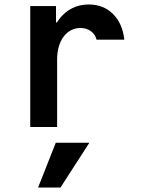

<svg xmlns="http://www.w3.org/2000/svg" viewBox="-20 -567 640 857"><path d="M235 0V-302Q235 -333 242.5 -359Q250 -385 264 -403.5Q278 -422 297 -432Q316 -442 339 -442Q366 -442 385.5 -428Q405 -414 411 -390H535Q527 -462 484.5 -504.5Q442 -547 376 -547Q335 -547 301.5 -530Q268 -513 244.5 -482Q221 -451 208 -407.5Q195 -364 195 -311L238 -467H230V-540H115V0ZM379 70H229L150 270H250Z"/></svg>

Font: CommitMonoV142 ExtLt
Style: Regular
Weight: 200
Monospace: yes
Designer: Eigil Nikolajsen
Foundry: Eigil Nikolajsen
Version: Version 1.142